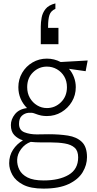

<svg xmlns="http://www.w3.org/2000/svg" viewBox="-20 -822 568 1130"><path d="M492 103Q492 149 466.5 191.5Q441 234 384.5 261Q328 288 236 288Q160 288 116 265Q72 242 53 207.5Q34 173 34 139Q34 94 56.5 59.5Q79 25 115 4Q84 -6 64 -27Q44 -48 44 -86Q44 -120 68 -150Q92 -180 139 -186Q115 -210 101.5 -241Q88 -272 88 -309Q88 -355 110.5 -393.5Q133 -432 171.5 -454.5Q210 -477 256 -477Q299 -477 337 -457L496 -466L484 -403L386 -417Q405 -395 415.5 -367Q426 -339 426 -309Q426 -262 403 -223.5Q380 -185 341.5 -162Q303 -139 256 -139Q238 -139 222.5 -142Q207 -145 181 -155Q168 -160 147 -158Q126 -156 109 -141Q92 -126 92 -93Q92 -56 123.5 -43.5Q155 -31 197 -31Q212 -31 230 -31.5Q248 -32 268 -32Q329 -32 380 -24Q431 -16 461.5 13Q492 42 492 103ZM256 -186Q304 -186 339 -220.5Q374 -255 374 -309Q374 -345 358 -372Q342 -399 315 -414.5Q288 -430 256 -430Q209 -430 174.5 -396.5Q140 -363 140 -309Q140 -273 156 -245.5Q172 -218 198.5 -202Q225 -186 256 -186ZM81 118Q80 149 94 177Q108 205 142 222.5Q176 240 237 240Q328 240 384 207Q440 174 440 104Q440 66 419.5 47.5Q399 29 362 22.5Q325 16 275 16Q248 16 218.5 16Q189 16 161 13Q127 25 104.5 55Q82 85 81 118ZM306 -802V-770Q279 -758 271 -733.5Q263 -709 263 -666V-658H324V-562H220V-666Q220 -690 225 -718Q230 -746 248 -769Q266 -792 306 -802Z"/></svg>

Font: Lil Grotesk Light
Style: Regular
Weight: 300
Designer: Bastien Sozeau
Foundry: NBR — Bastien Sozeau
Version: Version 3.003; ttfautohint (v1.8.4.7-5d5b);gftools[0.9.33]